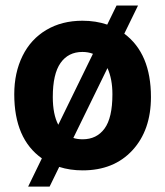

<svg xmlns="http://www.w3.org/2000/svg" viewBox="-20 -614 604 703"><path d="M32.2 -269Q32.2 -347.7 62.5 -409.2Q92.8 -470.7 149.7 -504.4Q206.5 -538.1 281.7 -538.1Q331.1 -538.1 372.6 -523.9L406.7 -593.8H485.4L435.1 -490.7Q532.7 -418 532.7 -258.8Q532.7 -137.2 464.8 -63.7Q397 9.8 282.7 9.8Q236.3 9.8 196.8 -2.9L161.6 69.3H83L133.3 -34.2Q32.2 -105.5 32.2 -269ZM173.3 -258.8Q173.3 -195.3 193.4 -157.2L320.3 -417Q302.7 -423.8 281.7 -423.8Q230 -423.8 201.7 -383.5Q173.3 -343.3 173.3 -258.8ZM391.6 -269Q391.6 -324.7 373.5 -364.7L248.5 -108.9Q263.2 -104 282.7 -104Q334 -104 362.8 -143.3Q391.6 -182.6 391.6 -269Z"/></svg>

Font: SteelSelectRoboto
Style: Roboto-Bold
Weight: 700
Designer: Google
Version: Version 2.137; 2017